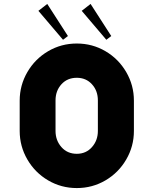

<svg xmlns="http://www.w3.org/2000/svg" viewBox="-20 -936 780 975"><path d="M370 -715Q449 -715 515.5 -676Q582 -637 621 -570Q660 -503 660 -425V-271Q660 -193 621 -126Q582 -59 515.5 -20Q449 19 370 19Q291 19 224.5 -20Q158 -59 119 -126Q80 -193 80 -271V-425Q80 -503 119 -570Q158 -637 224.5 -676Q291 -715 370 -715ZM370 -155Q417 -155 447 -189Q477 -223 477 -271V-426Q477 -475 447 -508Q417 -541 370 -541Q322 -541 292 -508Q262 -475 262 -426V-271Q262 -223 292 -189Q322 -155 370 -155ZM300 -734 325 -753 220 -916 175 -881ZM520 -734 545 -753 440 -916 395 -881Z"/></svg>

Font: Major Mono Display
Style: Regular
Weight: 400
Designer: Emre Parlak
Foundry: Emre Parlak
Version: Version 2.000; ttfautohint (v1.8) -l 8 -r 50 -G 200 -x 14 -D